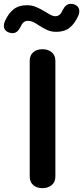

<svg xmlns="http://www.w3.org/2000/svg" viewBox="-68 -965 431 995"><path d="M86 -50V-650Q86 -678 104 -694Q122 -710 152 -710Q181 -710 200 -694Q219 -678 219 -650V-50Q219 -22 200 -6Q181 10 152 10Q122 10 104 -6Q86 -22 86 -50ZM-48 -831Q-48 -844 -43 -854Q-25 -895 2 -916.5Q29 -938 71 -938Q98 -938 120 -928.5Q142 -919 170 -902Q174 -900 184.5 -893.5Q195 -887 203 -884Q211 -881 218 -881Q231 -881 240 -888Q249 -895 257 -913Q273 -945 298 -945Q318 -945 330.5 -934.5Q343 -924 343 -907Q343 -894 338 -884Q320 -843 293 -821.5Q266 -800 224 -800Q199 -800 179 -808.5Q159 -817 134 -833Q117 -845 104 -851Q91 -857 77 -857Q64 -857 55 -850Q46 -843 38 -825Q22 -793 -3 -793Q-11 -793 -20 -796Q-33 -800 -40.5 -809Q-48 -818 -48 -831Z"/></svg>

Font: Kodchasan
Style: Bold
Weight: 700
Designer: Katatrad Aksorn Co.,Ltd.
Foundry: Cadson Demak Co.,Ltd.
Version: Version 1.000; ttfautohint (v1.6)